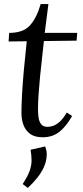

<svg xmlns="http://www.w3.org/2000/svg" viewBox="-20 -661 404 940"><path d="M217 -641 199 -500H358L355 -462L195 -460Q191 -418 185.5 -373.5Q180 -329 176 -285Q172 -241 169 -200.5Q166 -160 166 -127Q166 -108 168.5 -87.5Q171 -67 181 -53.5Q191 -40 213 -40Q223 -40 237.5 -44Q252 -48 270 -63Q288 -78 307 -110L333 -93Q304 -42 270.5 -15.5Q237 11 189 11Q150 11 127.5 -5.5Q105 -22 95 -49Q85 -76 85 -107Q85 -145 88 -199.5Q91 -254 97 -320.5Q103 -387 111 -459L22 -458L25 -500Q94 -500 127 -537Q160 -574 179 -641ZM116 259 91 240Q117 200 126 173Q135 146 134.5 123Q134 100 130 72L201 56Q206 69 208 81.5Q210 94 208 108Q206 133 194 159Q182 185 162 210Q142 235 116 259Z"/></svg>

Font: Lora
Style: Italic
Weight: 400
Italic angle: -3°
Designer: Olga Karpushina, Alexei Vanyashin (Cyrillic)
Foundry: Cyreal
Version: Version 3.008